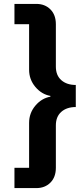

<svg xmlns="http://www.w3.org/2000/svg" viewBox="-20 -821 431 983"><path d="M54 142V38H129V-192Q129 -242 161 -280Q193 -318 238 -326V-330Q193 -338 161 -376Q129 -414 129 -464V-697H54V-801H166Q210 -801 238 -773Q266 -745 266 -697V-480Q266 -435 294 -410.5Q322 -386 368 -386V-273Q322 -273 294 -248.5Q266 -224 266 -179V38Q266 86 238 114Q210 142 166 142Z"/></svg>

Font: IBM Plex Sans JP
Style: Bold
Weight: 700
Designer: Mike Abbink; Paul van der Laan; Pieter van Rosmalen; Wujin Sim; Yejin Wi; Jinhee Kim; Boomi Park; Yona Kim; Kichan Ma
Foundry: Sandoll Inc.
Version: Version 1.001